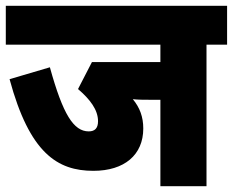

<svg xmlns="http://www.w3.org/2000/svg" viewBox="-20 -642 803 662"><path d="M692 -488H763V-622H0V-488H533V-428H297L249 -335C291 -299 318 -263 318 -224C318 -200 307 -189 286 -189C234 -189 197 -247 152 -410L13 -369C82 -114 178 -53 302 -53C409 -53 474 -108 474 -199C474 -239 462 -271 438 -300C456 -298 477 -298 493 -298H533V0H692Z"/></svg>

Font: Noto Sans Condensed Black
Style: Italic
Weight: 900
Width: 3
Italic angle: -12°
Designer: Monotype Design Team
Foundry: Monotype Imaging Inc.
Version: Version 2.013